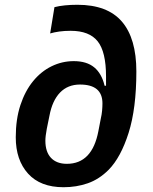

<svg xmlns="http://www.w3.org/2000/svg" viewBox="-20 -772 640 804"><path d="M246 12Q149 12 97.5 -45Q46 -102 46 -197Q46 -273 65.5 -332Q85 -391 118.5 -432Q152 -473 196 -494.5Q240 -516 289 -516Q343 -516 374.5 -490Q406 -464 418 -413H424V-452Q424 -555 389 -599Q354 -643 276 -643Q250 -643 228.5 -640Q207 -637 190 -632L208 -742Q227 -747 251.5 -749.5Q276 -752 304 -752Q430 -752 490.5 -681.5Q551 -611 551 -473Q551 -318 518.5 -215.5Q486 -113 435 -61Q395 -21 347.5 -4.5Q300 12 246 12ZM260 -86Q366 -86 392 -223L402 -275Q406 -292 407.5 -308.5Q409 -325 409 -339Q409 -418 315 -418Q264 -418 231.5 -384.5Q199 -351 187 -287L176 -233Q170 -201 170 -183Q170 -136 193.5 -111Q217 -86 260 -86Z"/></svg>

Font: IBM Plex Mono SemiBold
Style: Italic
Weight: 600
Italic angle: -9°
Monospace: yes
Designer: Mike Abbink, Paul van der Laan, Pieter van Rosmalen
Foundry: Bold Monday
Version: Version 2.3